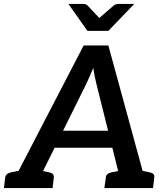

<svg xmlns="http://www.w3.org/2000/svg" viewBox="-40 -951 837 971"><path d="M9 0 383 -721H508L705 0H609Q593 0 583.5 -8Q574 -16 572 -28L447 -529Q443 -546 439 -565Q435 -584 432 -608Q422 -584 413.5 -565Q405 -546 397 -528L149 -28Q144 -17 132.5 -8.5Q121 0 105 0ZM93 0 100 -65H178L170 0ZM207 -204 238 -290H544L555 -204ZM538 0 546 -65H627L620 0ZM-20 0 -14 -52Q-12 -64 -5 -70Q2 -76 14 -79L79 -92L80 0ZM125 0 149 -92 211 -79Q223 -76 228 -70Q233 -64 232 -52L226 0ZM488 0 495 -52Q496 -64 503 -70Q510 -76 522 -79L587 -92L588 0ZM634 0 657 -92 719 -79Q731 -76 736.5 -70Q742 -64 740 -52L734 0ZM639 -931 508 -795H402L306 -931H381Q395 -931 403 -923L462 -860L535 -923Q539 -927 546 -929Q553 -931 560 -931Z"/></svg>

Font: Aleo SemiBold
Style: Italic
Weight: 600
Italic angle: -7°
Designer: Alessio Laiso
Foundry: Alessio Laiso
Version: Version 2.001;gftools[0.9.29]